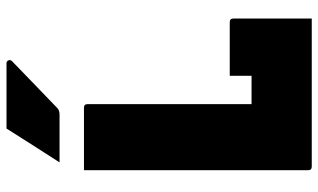

<svg xmlns="http://www.w3.org/2000/svg" viewBox="-214 -764 978 590"><g transform="rotate(-90 275.0 -469.0)"><path d="M58 0Q47 0 47 -11V-700H239Q250 -700 250 -689V-185H337V-252H502Q513 -252 513 -241V0ZM175 -938H376Q382 -938 384.5 -932Q387 -926 382 -921Q356 -896 335.5 -876Q315 -856 292.5 -834.5Q270 -813 238 -782Q231 -775 217 -775H71Q98 -817 123 -856Q148 -895 175 -938Z"/></g></svg>

Font: Recursive Sn Lnr St Blk
Style: Regular
Weight: 900
Version: Version 1.079;hotconv 1.0.112;makeotfexe 2.5.65598; ttfautoh